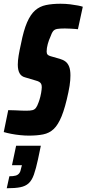

<svg xmlns="http://www.w3.org/2000/svg" viewBox="-46 -716 462 1025"><path d="M108 8Q87 8 62 5.5Q37 3 14 -1.5Q-9 -6 -26 -11L-2 -128Q18 -128 36 -127Q54 -126 69 -125.5Q84 -125 94 -125Q116 -125 127.5 -128Q139 -131 146 -140.5Q153 -150 159 -167Q162 -174 164.5 -182.5Q167 -191 169.5 -200.5Q172 -210 173.5 -219.5Q175 -229 176 -237Q177 -245 177 -250Q177 -261 174 -267.5Q171 -274 164 -278.5Q157 -283 145 -286L88 -303Q68 -308 58.5 -325Q49 -342 49 -371Q49 -392 53.5 -419.5Q58 -447 66 -482Q80 -554 98.5 -596.5Q117 -639 141.5 -660.5Q166 -682 199.5 -689Q233 -696 277 -696Q304 -696 328.5 -693Q353 -690 370.5 -686.5Q388 -683 396 -680L370 -560Q365 -561 355 -561.5Q345 -562 331.5 -563Q318 -564 300 -564Q273 -564 259 -561.5Q245 -559 237.5 -549.5Q230 -540 222 -517Q219 -511 215.5 -501.5Q212 -492 209 -481Q206 -470 204.5 -460Q203 -450 203 -441Q203 -430 208 -424.5Q213 -419 224 -416L273 -402Q291 -397 303.5 -387.5Q316 -378 323 -360.5Q330 -343 330 -313Q330 -302 329 -288Q328 -274 325.5 -258Q323 -242 319 -223Q302 -142 283 -95.5Q264 -49 240.5 -27Q217 -5 184.5 1.5Q152 8 108 8ZM-10 289 4 225Q25 225 37.5 221.5Q50 218 57 208.5Q64 199 67 181L71 166H18L40 62H172L157 134Q146 185 135 216Q124 247 107 262.5Q90 278 62.5 283.5Q35 289 -10 289Z"/></svg>

Font: Saira ExtraCondensed Black
Style: Italic
Weight: 900
Width: 2
Italic angle: -12°
Designer: Hector Gatti with collaboration of the Omnibus-Type team
Foundry: Omnibus-Type
Version: Version 1.101